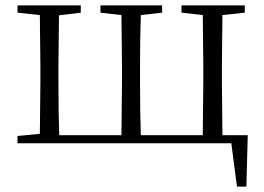

<svg xmlns="http://www.w3.org/2000/svg" viewBox="-20 -532 981 713"><path d="M128 -35 130 -227V-285L128 -476L45 -485V-512H280V-485L199 -475L197 -285V-227Q197 -113 200 -30H431L433 -227V-285L431 -476L353 -485V-512H582V-485L503 -476Q500 -392 500 -285V-227Q500 -113 503 -30H733L735 -227V-285L733 -476L654 -485V-512H889V-485L806 -476L804 -285V-227L806 -30H900L895 161H860L839 0H45V-27Z"/></svg>

Font: GL-CurulMinamoto Light
Style: Regular
Weight: 300
Designer: Eunice (kana); Ryoko NISHIZUKA 西塚涼子 (ideographs); Frank Grießhammer (Latin, Greek & Cyrillic); Wenlong ZHANG
Foundry: Gutenberg Labo; Adobe
Version: Version 1.002